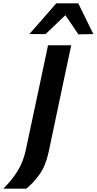

<svg xmlns="http://www.w3.org/2000/svg" viewBox="-103 -987 586 1163"><path d="M-83 156Q-31.5 105 3 49.5Q37.5 -6 52.5 -75L101 -303L137.5 -474Q152 -542.5 163.8 -598.2Q175.5 -654 188 -713H328.5Q316 -654 304.2 -598.5Q292.5 -543 277.5 -473.5L245 -319Q231 -252 217.5 -188.8Q204 -125.5 191.5 -65.5Q173.5 17 136.5 69.2Q99.5 121.5 55.5 156ZM371.5 -779Q352.5 -807.5 332.8 -836.8Q313 -866 293 -895Q262.5 -866 232.8 -837.5Q203 -809 173 -780.5H74.5Q116.5 -827.5 156.5 -873.5Q196.5 -919.5 238 -967H371Q394 -920 417 -873.2Q440 -826.5 462.5 -780.5Z"/></svg>

Font: Commissioner SemiBold
Style: Italic
Weight: 600
Italic angle: -12°
Designer: Kostas Bartsokas
Foundry: Kostas Bartsokas
Version: Version 1.000; ttfautohint (v1.8.3)